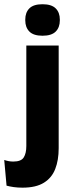

<svg xmlns="http://www.w3.org/2000/svg" viewBox="-65 -707 348 908"><path d="M212.5 -82H59.5V-491.5H212.5ZM136 -538Q93.5 -538 74 -557.8Q54.5 -577.5 54.5 -611V-614.5Q54.5 -648 74 -667.5Q93.5 -687 136 -687Q178.5 -687 198.2 -667.5Q218 -648 218 -614.5V-611Q218 -577 198.2 -557.5Q178.5 -538 136 -538ZM41.5 180.5Q19 180.5 -0.2 177.8Q-19.5 175 -34 171L-45 49.5Q-35 53 -24.2 55Q-13.5 57 -2 57Q35 57 47.2 37.5Q59.5 18 59.5 -16.5V-111.5H212.5V-6Q212.5 50.5 196.2 92.2Q180 134 142.5 157.2Q105 180.5 41.5 180.5Z"/></svg>

Font: Anek Malayalam
Style: Bold
Weight: 700
Version: Version 1.003